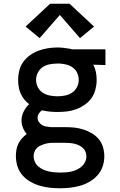

<svg xmlns="http://www.w3.org/2000/svg" viewBox="-20 -784 640 1027"><path d="M300 223Q300 223 300 223Q300 223 300 223Q273 223 245.5 220Q218 217 191.5 209Q165 201 141 187Q117 173 99 152Q81 131 73 104.5Q65 78 65 50Q65 33 68 16Q71 -1 78.5 -16Q86 -31 97.5 -44Q109 -57 123 -67Q110 -82 102.5 -101Q95 -120 95 -140Q95 -164 106.5 -187Q118 -210 136 -227Q121 -238 109.5 -252.5Q98 -267 90.5 -284Q83 -301 80 -319.5Q77 -338 77 -356Q77 -382 83.5 -407.5Q90 -433 105 -453.5Q120 -474 141 -489Q162 -504 186.5 -513Q211 -522 236.5 -526Q262 -530 287 -530Q304 -530 321.5 -528Q339 -526 355 -523L365 -520H544V-436L479 -438Q489 -419 493 -398.5Q497 -378 497 -356Q497 -331 490.5 -305.5Q484 -280 469.5 -259.5Q455 -239 433.5 -224Q412 -209 388 -200Q364 -191 338.5 -188Q313 -185 287 -185Q267 -185 246 -187Q225 -189 205 -194Q195 -188 188 -177Q181 -166 181 -154Q181 -142 188 -131.5Q195 -121 205.5 -115Q216 -109 228.5 -107Q241 -105 253 -104Q255 -104 256.5 -104Q258 -104 260 -104Q263 -104 266 -104Q269 -104 272 -104H328Q353 -104 377.5 -101.5Q402 -99 425.5 -91.5Q449 -84 470.5 -71.5Q492 -59 508 -40Q524 -21 531 3.5Q538 28 538 52Q538 80 529 106.5Q520 133 501.5 153.5Q483 174 459 188Q435 202 408.5 209.5Q382 217 355 220Q328 223 300 223ZM287 -269Q308 -269 328 -273Q348 -277 365 -288Q382 -299 391.5 -317.5Q401 -336 401 -356Q401 -375 393.5 -392.5Q386 -410 371 -421.5Q356 -433 337.5 -438Q319 -443 300 -444H287Q287 -444 286.5 -444Q286 -444 286 -444Q266 -444 245.5 -440Q225 -436 208.5 -425Q192 -414 182.5 -395.5Q173 -377 173 -356Q173 -336 182.5 -317.5Q192 -299 209 -288Q226 -277 246.5 -273Q267 -269 287 -269ZM300 139Q316 139 331.5 138Q347 137 362 133.5Q377 130 391 123.5Q405 117 416.5 107Q428 97 435 82.5Q442 68 442 53Q442 40 437.5 28Q433 16 423.5 7.5Q414 -1 402.5 -6.5Q391 -12 378.5 -15Q366 -18 353.5 -19Q341 -20 328 -20H272Q269 -20 265.5 -20Q262 -20 259 -20Q248 -20 236.5 -18Q225 -16 214.5 -12.5Q204 -9 193.5 -4Q183 1 175.5 9.5Q168 18 164 29Q160 40 160 51Q160 67 166.5 81.5Q173 96 184.5 106Q196 116 210 122.5Q224 129 239 132.5Q254 136 269.5 137.5Q285 139 300 139ZM192 -580 117 -642 248 -764H352L483 -642L408 -580L300 -704Z"/></svg>

Font: Zed Mono Medium Extended
Style: Regular
Weight: 500
Width: 7
Monospace: yes
Designer: Belleve Invis
Foundry: Belleve Invis
Version: Version 1.0.0; ttfautohint (v1.8.4)